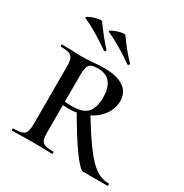

<svg xmlns="http://www.w3.org/2000/svg" viewBox="-155 -779 863 901"><g transform="rotate(30 276.5 -329.0)"><path d="M250 0Q222 0 206 -1L142 -2L80 -1Q63 0 33 0Q31 0 31 -6Q31 -12 33 -12Q65 -12 80 -17Q95 -22 100.5 -36.5Q106 -51 106 -81V-387Q106 -417 100.5 -431Q95 -445 80.5 -450.5Q66 -456 35 -456Q32 -456 32 -462Q32 -468 35 -468L81 -467Q119 -465 142 -465Q161 -465 176.5 -466Q192 -467 203 -468Q235 -471 262 -471Q331 -471 367.5 -446Q404 -421 404 -374Q404 -333 378.5 -298Q353 -263 309 -242.5Q265 -222 212 -222Q180 -222 157 -226L156 -247Q181 -240 219 -240Q279 -240 302.5 -267Q326 -294 326 -347Q326 -455 237 -455Q201 -455 190.5 -440.5Q180 -426 180 -385V-81Q180 -50 185 -36Q190 -22 204 -17Q218 -12 250 -12Q253 -12 253 -6Q253 0 250 0ZM550 0H419Q402 0 357 -62Q312 -124 250 -232L312 -253Q369 -159 408 -107.5Q447 -56 480 -34Q513 -12 550 -12Q553 -12 553 -6Q553 0 550 0ZM195 -629Q189 -632 201 -639Q213 -646 232 -651.5Q251 -657 262 -657Q269 -657 270 -654Q314 -592 355 -550Q356 -549 356 -547Q356 -544 353 -541Q350 -538 347 -540Q263 -599 195 -629ZM68 -630Q61 -633 73 -640Q85 -647 104.5 -652.5Q124 -658 135 -658Q142 -658 143 -655Q192 -588 227 -551Q228 -550 228 -548Q228 -544 225.5 -541.5Q223 -539 219 -541Q133 -601 68 -630Z"/></g></svg>

Font: Cormorant SC Medium
Style: Regular
Weight: 500
Designer: Christian Thalmann (Catharsis Fonts)
Foundry: Catharsis Fonts
Version: Version 4.000